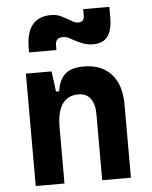

<svg xmlns="http://www.w3.org/2000/svg" viewBox="-55 -836 696 881"><g transform="rotate(-5 293.0 -395.0)"><path d="M379.9 0V-304.2Q379.9 -351.1 360.6 -376.5Q341.3 -401.9 305.7 -401.9Q206.1 -401.9 206.1 -258.3V0H73.7V-517.6H191.9L204.1 -423.8H218.8Q226.1 -476.1 254.4 -501.7Q282.7 -527.3 340.3 -527.3Q422.4 -527.3 467.3 -477.5Q512.2 -427.7 512.2 -336.9V0ZM96.7 -613.3V-632.8Q96.7 -775.4 211.4 -775.4Q233.9 -775.4 250.2 -768.8Q266.6 -762.2 288.1 -749.5Q302.7 -741.2 312 -735.8Q321.3 -730.5 335 -730.5Q361.3 -730.5 361.3 -759.8V-789.6H481.9V-742.2Q481.9 -683.6 460.9 -654.3Q439.9 -625 394 -625Q369.1 -625 349.1 -632.3Q329.1 -639.6 310.5 -649.4Q294.9 -658.2 283.7 -664.1Q272.5 -669.9 258.8 -669.9Q240.7 -669.9 231.7 -662.1Q222.7 -654.3 222.7 -633.8V-613.3Z"/></g></svg>

Font: Cascadia Code PL
Style: Bold
Weight: 700
Monospace: yes
Designer: Aaron Bell
Foundry: Saja Typeworks
Version: Version 2404.023; ttfautohint (v1.8.4)